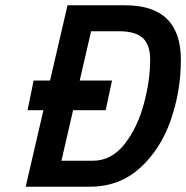

<svg xmlns="http://www.w3.org/2000/svg" viewBox="-20 -705 703 725"><path d="M663 -479Q663 -362 625 -252Q587 -142 509 -71Q431 0 319 0H77L144 -289H84L107 -401H169L235 -685H453Q663 -685 663 -479ZM547 -479Q547 -537 518.5 -562Q490 -587 430 -587H324L281 -401H403L379 -289H256L212 -98H330Q401 -98 450 -160.5Q499 -223 523 -312Q547 -401 547 -479Z"/></svg>

Font: Cairo SemiBold
Style: Italic
Weight: 600
Italic angle: -13°
Designer: Mohamed Gaber, Accademia di Belle Arti di Urbino and others
Foundry: Kief Type Foundry, Accademia di Belle Arti di Urbino and others
Version: Version 3.011